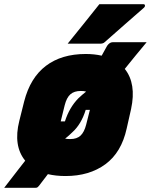

<svg xmlns="http://www.w3.org/2000/svg" viewBox="-59 -821 718 914"><path d="M414 -801H624Q630 -801 631 -795.5Q632 -790 627 -785Q578 -742 535.5 -705Q493 -668 439 -620Q432 -613 417 -613H263Q301 -660 338.5 -706.5Q376 -753 414 -801ZM349 -564Q390 -564 425 -556Q438 -579 451 -603Q463 -620 477 -620H639Q612 -588 586 -556Q560 -524 535 -493Q591 -423 565 -302L544 -209Q519 -95 442.5 -39Q366 17 253 17Q207 17 169 8Q158 23 146.5 37.5Q135 52 127 63Q121 70 118 71.5Q115 73 109 73H-39Q-26 56 -7 31.5Q12 7 30.5 -17Q49 -41 61 -56Q3 -127 33 -246L56 -338Q85 -451 159.5 -507.5Q234 -564 349 -564ZM326 -388Q294 -388 276 -372Q258 -356 249 -320L230 -243H250Q271 -309 314 -353Q332 -370 351 -385Q341 -388 326 -388ZM286 -192Q270 -176 251 -161Q261 -159 275 -159Q307 -159 324.5 -175.5Q342 -192 351 -227L369 -298H349Q328 -230 286 -192Z"/></svg>

Font: Recursive Sn Lnr St Blk
Style: Italic
Weight: 900
Italic angle: -15°
Version: Version 1.079;hotconv 1.0.112;makeotfexe 2.5.65598; ttfautoh